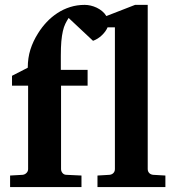

<svg xmlns="http://www.w3.org/2000/svg" viewBox="-20 -760 720 780"><path d="M376 0V-46.9L424.8 -49.8Q434.6 -50.8 440.7 -57.1Q446.8 -63.5 446.8 -73.2V-648.9H417Q410.2 -632.3 393.8 -616.7Q377.4 -601.1 357.9 -594.2L258.8 -687Q251.5 -675.8 245.4 -663.3Q239.3 -650.9 235.4 -633.5Q231.4 -616.2 229.2 -592.3Q227.1 -568.4 227.1 -534.2V-476.1H335.9V-412.1H228V-73.2Q228 -64 234.1 -56.9Q240.2 -49.8 250 -49.8L311 -46.9V0H21V-46.9L71.8 -49.8Q81.1 -50.8 87.6 -57.4Q94.2 -64 94.2 -73.2V-412.1H28.8V-452.1L92.8 -484.9Q92.8 -524.4 103.5 -558.6Q114.3 -592.8 134.8 -625Q149.9 -649.4 169.7 -670.4Q189.5 -691.4 213.4 -707Q237.3 -722.7 265.1 -731.4Q293 -740.2 324.2 -740.2Q335.9 -740.2 348.4 -737.3Q360.8 -734.4 372.8 -728.8Q384.8 -723.1 395 -714.6Q405.3 -706.1 412.1 -694.8L528.8 -740.2H580.1V-73.2Q580.1 -63.5 586.2 -57.1Q592.3 -50.8 602.1 -49.8L651.9 -46.9V0Z"/></svg>

Font: Charis SIL Phon
Style: Bold
Weight: 700
Foundry: SIL International
Version: Version 5.000